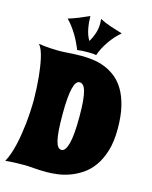

<svg xmlns="http://www.w3.org/2000/svg" viewBox="-139 -1043 903 1143"><g transform="rotate(15 313.0 -471.5)"><path d="M604 -346.2Q604 -266.6 586.4 -209.5Q568.8 -152.3 540 -112.5Q511.2 -72.8 474.6 -48.6Q438 -24.4 400.1 -11Q362.3 2.4 326.2 6.8Q290 11.2 262.2 11.2Q214.8 11.2 181.4 8.1Q147.9 4.9 126 4.9Q101.1 4.9 70.8 5.9Q40.5 6.8 6.8 9.8Q20 -14.2 30 -43.7Q40 -73.2 47.4 -105.5Q54.7 -137.7 59.8 -170.7Q64.9 -203.6 68.4 -234.4Q76.2 -306.6 77.1 -382.8Q76.2 -458.5 69.8 -524.9Q66.9 -553.2 62.7 -581.8Q58.6 -610.4 52.7 -636Q46.9 -661.6 38.8 -682.1Q30.8 -702.6 20 -714.8Q56.2 -709 88.6 -707Q121.1 -705.1 146 -705.1Q162.1 -705.1 177.2 -706.1Q192.4 -707 208.5 -708Q224.6 -709 242.9 -710Q261.2 -710.9 284.2 -710.9Q317.4 -710.9 354.2 -706.3Q391.1 -701.7 426.5 -688Q461.9 -674.3 494.1 -649.4Q526.4 -624.5 550.8 -584Q575.2 -543.5 589.6 -485.1Q604 -426.8 604 -346.2ZM365.2 -356.9Q365.2 -414.1 361.8 -452.1Q358.4 -490.2 351.8 -513.4Q345.2 -536.6 335.4 -546.4Q325.7 -556.2 313 -556.2Q301.8 -556.2 292.7 -544.7Q283.7 -533.2 277.3 -507.8Q271 -482.4 267.6 -442.6Q264.2 -402.8 264.2 -346.2Q264.2 -286.6 267.3 -246.8Q270.5 -207 276.6 -183.1Q282.7 -159.2 291.7 -149.2Q300.8 -139.2 313 -139.2Q336.9 -139.2 351.1 -191.4Q365.2 -243.7 365.2 -356.9ZM480 -901.9Q461.9 -887.2 444.8 -868.2Q427.7 -849.1 412.6 -827.4Q397.5 -805.7 385.5 -782.7Q373.5 -759.8 366.2 -737.8Q353.5 -740.7 339.6 -741.2Q325.7 -741.7 313 -741.7Q296.4 -741.7 280.5 -741Q264.6 -740.2 249 -737.8Q241.2 -758.3 230.2 -781.2Q219.2 -804.2 205.8 -826.2Q192.4 -848.1 177.2 -868.2Q162.1 -888.2 146 -903.8Q178.2 -913.6 210.2 -926.5Q242.2 -939.5 272.9 -953.6Q272.9 -936.5 274.7 -917.2Q276.4 -897.9 280 -878.4Q283.7 -858.9 290 -840.8Q296.4 -822.8 306.2 -808.6Q321.3 -835 331.1 -864.3Q340.8 -893.6 340.8 -923.8Q340.8 -931.2 340.3 -938.7Q339.8 -946.3 338.9 -953.6Q371.1 -936.5 408 -924.6Q444.8 -912.6 480 -901.9Z"/></g></svg>

Font: Spicy Rice
Style: Regular
Weight: 400
Version: Version 1.000